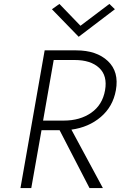

<svg xmlns="http://www.w3.org/2000/svg" viewBox="-20 -956 613 976"><path d="M199 -343H304Q387 -343 444 -383Q501 -423 514 -497Q527 -571 484 -611Q441 -651 359 -651H253ZM191 -294 139 0H84L207 -700H367Q471 -700 528.5 -645.5Q586 -591 569 -497Q554 -414 492.5 -361.5Q431 -309 343 -297L503 0H435L283 -294ZM389 -825 536 -936 564 -909 380 -769 244 -909 282 -936Z"/></svg>

Font: Renner* Light
Style: Light Italic
Weight: 300
Italic angle: -10°
Version: Version 003.000 ; ttfautohint (v0.97) -l 8 -r 50 -G 200 -x 1